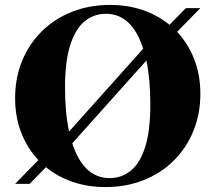

<svg xmlns="http://www.w3.org/2000/svg" viewBox="-20 -748 876 781"><path d="M428 -728Q499.5 -728 560.8 -707Q622 -686 669.5 -647L736 -715H795L700.5 -618.5Q745 -571 770 -507Q795 -443 795 -367Q795 -283.5 766.2 -214Q737.5 -144.5 685.5 -93.5Q633.5 -42.5 563 -14.8Q492.5 13 409 13Q337.5 13 276 -8Q214.5 -29 167 -68L100.5 0H41.5L136 -97Q91.5 -144 66.5 -208Q41.5 -272 41.5 -348.5Q41.5 -432 70.2 -501.2Q99 -570.5 151 -621.5Q203 -672.5 273.5 -700.2Q344 -728 428 -728ZM244.5 -392Q244.5 -289.5 261 -213L562.5 -550Q516.5 -692 411 -692Q362 -692 324.5 -661.5Q287 -631 265.8 -565Q244.5 -499 244.5 -392ZM426 -23.5Q474.5 -23.5 512 -53.8Q549.5 -84 570.5 -150Q591.5 -216 591.5 -323Q591.5 -425.5 575.5 -502L274 -165Q320 -23.5 426 -23.5Z"/></svg>

Font: Newsreader Display
Style: Bold
Weight: 700
Designer: Hugues Gentile
Foundry: Production Type
Version: Version 1.001